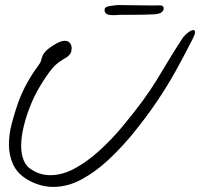

<svg xmlns="http://www.w3.org/2000/svg" viewBox="-20 -699 785 753"><path d="M189 34Q136 34 87 5Q47 -19 31 -55Q15 -91 15 -132Q15 -173 26.5 -216Q38 -259 51 -296Q66 -337 86.5 -374Q107 -411 129 -440Q139 -453 141.5 -463Q144 -473 147.5 -481.5Q151 -490 161.5 -500.5Q172 -511 197 -526Q219 -539 234 -539Q248 -539 254.5 -530Q261 -521 261 -510Q261 -488 245 -478L246 -477Q238 -473 219 -460.5Q200 -448 186 -432Q163 -404 138.5 -363.5Q114 -323 97 -279Q82 -241 72.5 -201Q63 -161 63 -126Q63 -94 73.5 -69Q84 -44 107 -32Q138 -12 178 -12Q224 -12 272.5 -38Q321 -64 369.5 -108Q418 -152 462 -205Q510 -263 540.5 -305Q571 -347 593.5 -383.5Q616 -420 639.5 -459.5Q663 -499 697 -551Q705 -562 717.5 -571.5Q730 -581 738 -581Q745 -581 745 -573Q745 -565 736 -547Q700 -476 667 -417Q634 -358 594.5 -299.5Q555 -241 499 -172Q456 -120 406 -73Q356 -26 301 4Q246 34 189 34ZM438 -640Q407 -638 398.5 -644Q390 -650 390 -659Q390 -670 400.5 -673Q411 -676 431 -678Q436 -679 444 -679Q452 -679 462 -679Q493 -679 536 -678Q579 -677 608 -678Q622 -678 622 -664Q622 -658 614.5 -651.5Q607 -645 587 -643Q568 -642 546 -641.5Q524 -641 504 -641Q483 -641 465.5 -641Q448 -641 438 -640Z"/></svg>

Font: Grape Nuts
Style: Regular
Weight: 400
Designer: Robert E. Leuschke
Foundry: Robert E. Leuschke
Version: Version 1.010; ttfautohint (v1.8.3)